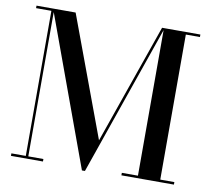

<svg xmlns="http://www.w3.org/2000/svg" viewBox="-83 -843 1032 945"><g transform="rotate(10 433.5 -370.0)"><path d="M385.5 10 107.5 -750H220L442.5 -150.5L652 -750H665L400.5 10ZM113.5 -750V-12.5H189V0H29V-12.5H101V-737.5H24.5V-750ZM843.5 -750V-737.5H773V-12.5H843.5V0H581V-12.5H661.5V-750Z"/></g></svg>

Font: Bodoni Moda 18pt Medium
Style: Regular
Weight: 500
Designer: Owen Earl
Foundry: indestructible type
Version: Version 2.004